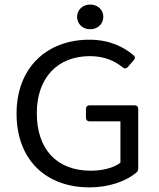

<svg xmlns="http://www.w3.org/2000/svg" viewBox="-20 -811 696 843"><path d="M318.4 -737.3C318.4 -705.1 343.8 -682.6 376 -682.6C408.2 -682.6 433.6 -705.1 433.6 -737.3C433.6 -768.6 408.2 -791 376 -791C343.8 -791 318.4 -768.6 318.4 -737.3ZM52.7 -312.5C52.7 -108.4 182.6 11.7 373 11.7C458 11.7 532.2 -14.6 578.1 -52.7C585 -58.6 586.9 -64.5 586.9 -72.3V-333C586.9 -342.8 581.1 -348.6 571.3 -348.6H373C363.3 -348.6 357.4 -342.8 357.4 -333V-293.9C357.4 -284.2 363.3 -278.3 373 -278.3H508.8V-96.7C480.5 -74.2 429.7 -61.5 378.9 -61.5C226.6 -61.5 141.6 -158.2 141.6 -314.5C141.6 -469.7 233.4 -564.5 374 -564.5C439.5 -564.5 484.4 -543 519.5 -514.6C527.3 -508.8 534.2 -508.8 541 -516.6L567.4 -546.9C574.2 -554.7 574.2 -562.5 566.4 -568.4C523.4 -604.5 461.9 -636.7 372.1 -636.7C187.5 -636.7 52.7 -515.6 52.7 -312.5Z"/></svg>

Font: Ed Sans Neue
Style: Regular
Weight: 400
Designer: Stephen Hutchings
Version: Version 1.004;PS 001.004;hotconv 1.0.88;makeotf.lib2.5.64775